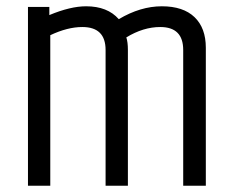

<svg xmlns="http://www.w3.org/2000/svg" viewBox="-20 -591 739 611"><path d="M358 -530Q427 -571 495 -571Q563 -571 599 -536.5Q635 -502 635 -439V0H563V-432Q563 -505 490 -505Q436 -505 382 -472Q387 -457 387 -432V0H316V-432Q316 -505 242 -505Q195 -505 140 -479V0H69V-569H137V-543Q204 -571 254 -571Q322 -571 358 -530Z"/></svg>

Font: Khand
Style: Regular
Weight: 400
Designer: Devanagari: Sanchit Sawaria, Jyotish Sonowal; Latin: Satya Rajpurohit
Foundry: Indian Type Foundry
Version: Version 1.100;PS 1.0;hotconv 1.0.78;makeotf.lib2.5.61930; tt